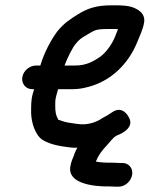

<svg xmlns="http://www.w3.org/2000/svg" viewBox="-20 -537 562 721"><path d="M423.3 -427.6C420.5 -420.7 416.2 -410.8 412.4 -400.1C401.5 -372.5 379.3 -341.2 358.3 -325.4C330.9 -306.2 304 -291 262.8 -291H222.3C233.4 -321 252.7 -358.5 263.2 -371.1C279 -390.4 283.7 -393 310.9 -409C335.2 -423.3 340 -428 383.3 -428C401.9 -428 413.1 -428.3 423.3 -427.6ZM405.4 74C381.3 74 358.4 73.7 339.9 69.7C349.4 46.3 361.8 29.1 382.6 7.3C399.5 -11.3 403.5 -18.7 414.3 -25.5C415 -25.9 416.3 -26.8 417.2 -27.6C417.2 -27.6 489.1 -51.1 464.4 -95.5C463.9 -96.3 443.6 -141.3 404.2 -117.5C390.4 -108.5 381 -101.9 371.1 -97.4C369.9 -96.8 368 -95.7 366.5 -94.7C342.6 -78.1 308.9 -65.6 269.8 -71.7C244.1 -75.2 227.6 -77 210.7 -83.5C206 -85.3 198.9 -87.5 198.8 -87.5C198.6 -87.7 196.5 -91.6 193.4 -99.1C186.5 -116.8 187.3 -131 187.7 -157.7C188.8 -170.4 192.8 -183.2 198.1 -202H248.8C269.5 -202 288.1 -204.3 308.5 -209.9C396.3 -231.4 463.5 -297.8 496.4 -381.5C503.9 -401.7 516.6 -423.4 521.4 -454C524.9 -476.5 511.5 -493 494.2 -502.3C467.9 -517.6 438.1 -517 397.3 -517C341.7 -517 307.9 -505.4 271.5 -482.5C242.5 -464 221.4 -451.4 194.5 -418.2C172.3 -388.5 145.5 -339.1 131.5 -291H115.8C92.7 -291 67.9 -273 63.8 -247C59.9 -222.2 77 -202 101.8 -202H108.3C106.8 -197.3 104.9 -191.5 103.7 -187.5C95.6 -160.3 97.1 -136.5 96.9 -111.9C97.7 -78.9 111.3 -29.5 140.6 -11.2C171.3 7.2 208.2 12.2 244.3 16.8C253.4 17.9 260.5 17.9 270.2 17.6C265.1 27 260.4 37 256.8 48.9C252.7 58 246.7 71.6 244 89C231.4 169.3 389.5 163 389.5 163C397.1 163.5 407.7 164 415.2 164H425.2C451.3 164 472.7 142 476.3 119C480.1 94.7 463.5 75 439.2 75H429.2C423.1 75 414.4 74 405.4 74Z"/></svg>

Font: Just Breathe
Style: BdObl3
Weight: 400
Foundry: Cannot Into Space Fonts
Version: Version 0.72